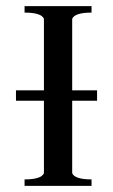

<svg xmlns="http://www.w3.org/2000/svg" viewBox="-20 -605 369 625"><path d="M60 0V-21Q114 -21 123 -41V-277H32V-311H123V-544Q114 -564 60 -564V-585H278V-564Q224 -564 215 -544V-311H296V-277H215V-41Q224 -21 278 -21V0Z"/></svg>

Font: Judson
Style: Regular
Weight: 400
Version: Version 20110429